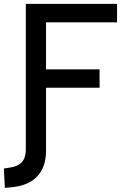

<svg xmlns="http://www.w3.org/2000/svg" viewBox="-42 -713 648 966"><path d="M-17.6 232.4 21.5 228.5C127.9 217.8 189.5 155.3 189.5 46.9V-271.5H459V-364.3H189.5V-600.6H546.9V-693.4H87.9V38.6C87.9 94.2 62 121.6 11.7 129.4L-22.5 134.8Z"/></svg>

Font: Cascadia Code PL
Style: Regular
Weight: 400
Monospace: yes
Designer: Aaron Bell
Foundry: Saja Typeworks
Version: Version 2404.023